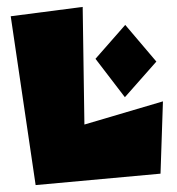

<svg xmlns="http://www.w3.org/2000/svg" viewBox="-20 -551 513 555"><path d="M256 -381 342 -479 432 -373 341 -270ZM11 -504 83 -16 444 -49 451 -258 224 -191 219 -531Z"/></svg>

Font: Super Mario
Style: Regular
Weight: 400
Version: Version 1.0